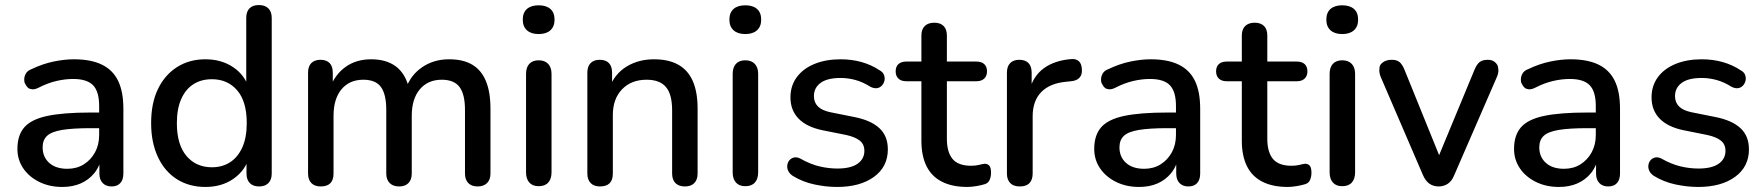

<svg xmlns="http://www.w3.org/2000/svg" viewBox="-20 -732 6993 761"><path d="M227 9Q176 9 135.5 -11Q95 -31 72 -65Q49 -99 49 -142Q49 -196 76.5 -227.5Q104 -259 167.5 -272.5Q231 -286 339 -286H373V-312Q373 -369 349 -394Q325 -419 270 -419Q238 -419 203.5 -411Q169 -403 132 -384Q120 -378 110 -378Q106 -378 98.5 -380Q91 -382 84 -392.5Q77 -403 76.5 -409.5Q76 -416 76 -417Q76 -429 82.5 -440.5Q89 -452 105 -458Q149 -479 192 -488Q235 -497 273 -497Q340 -497 383.5 -476Q427 -455 448 -412Q469 -369 469 -301V-44Q469 -20 457 -6.5Q445 7 422 7Q400 7 387 -6.5Q374 -20 374 -44V-80Q366 -61 354 -46Q332 -19 300 -5Q268 9 227 9ZM226 -217Q184 -210 166.5 -193.5Q149 -177 149 -148Q149 -110 175 -86.5Q201 -63 247 -63Q284 -63 312 -80.5Q340 -98 356.5 -128Q373 -158 373 -197V-224H340Q268 -224 226 -217Z M794 9Q730 9 681.5 -21.5Q633 -52 606 -109.5Q579 -167 579 -244Q579 -323 606 -379Q633 -435 681.5 -466Q730 -497 794 -497Q858 -497 904.5 -465.5Q951 -434 967 -381H956V-661Q956 -686 969 -699Q982 -712 1006 -712Q1030 -712 1043.5 -699Q1057 -686 1057 -661V-44Q1057 -20 1044 -6.5Q1031 7 1007 7Q983 7 970 -6.5Q957 -20 957 -44V-132L968 -110Q952 -56 905.5 -23.5Q859 9 794 9ZM820 -69Q861 -69 892 -89Q923 -109 940.5 -148Q958 -187 958 -244Q958 -330 920 -374Q882 -418 820 -418Q778 -418 747 -398.5Q716 -379 698.5 -340Q681 -301 681 -244Q681 -159 719 -114Q757 -69 820 -69Z M1251 7Q1227 7 1214 -6.5Q1201 -20 1201 -44V-444Q1201 -469 1214 -482Q1227 -495 1250 -495Q1274 -495 1286.5 -482Q1299 -469 1299 -444V-362L1288 -384Q1308 -437 1350 -467Q1392 -497 1451 -497Q1512 -497 1550 -468Q1588 -439 1602 -379H1588Q1607 -434 1653 -465.5Q1699 -497 1760 -497Q1816 -497 1852 -475.5Q1888 -454 1906 -410.5Q1924 -367 1924 -301V-44Q1924 -20 1910.5 -6.5Q1897 7 1873 7Q1849 7 1836 -6.5Q1823 -20 1823 -44V-296Q1823 -358 1801.5 -387Q1780 -416 1731 -416Q1676 -416 1644 -378Q1612 -340 1612 -273V-44Q1612 -20 1599 -6.5Q1586 7 1562 7Q1538 7 1524.5 -6.5Q1511 -20 1511 -44V-296Q1511 -358 1490 -387Q1469 -416 1420 -416Q1365 -416 1333.5 -378Q1302 -340 1302 -273V-44Q1302 7 1251 7Z M2115 6Q2091 6 2078 -8.5Q2065 -23 2065 -49V-439Q2065 -465 2078 -479Q2091 -493 2115 -493Q2139 -493 2152.5 -479Q2166 -465 2166 -439V-49Q2166 -23 2153 -8.5Q2140 6 2115 6ZM2115 -597Q2085 -597 2068.5 -612Q2052 -627 2052 -654Q2052 -682 2068.5 -696.5Q2085 -711 2115 -711Q2145 -711 2161.5 -696.5Q2178 -682 2178 -654Q2178 -627 2161.5 -612Q2145 -597 2115 -597Z M2358 7Q2334 7 2321 -6.5Q2308 -20 2308 -44V-444Q2308 -469 2321 -482Q2334 -495 2357 -495Q2381 -495 2393.5 -482Q2406 -469 2406 -444V-366L2395 -384Q2417 -440 2464 -468.5Q2511 -497 2572 -497Q2630 -497 2668.5 -475.5Q2707 -454 2726 -410.5Q2745 -367 2745 -301V-44Q2745 -20 2732 -6.5Q2719 7 2695 7Q2670 7 2657 -6.5Q2644 -20 2644 -44V-295Q2644 -358 2619.5 -387Q2595 -416 2543 -416Q2482 -416 2445.5 -378Q2409 -340 2409 -276V-44Q2409 7 2358 7Z M2934 6Q2910 6 2897 -8.5Q2884 -23 2884 -49V-439Q2884 -465 2897 -479Q2910 -493 2934 -493Q2958 -493 2971.5 -479Q2985 -465 2985 -439V-49Q2985 -23 2972 -8.5Q2959 6 2934 6ZM2934 -597Q2904 -597 2887.5 -612Q2871 -627 2871 -654Q2871 -682 2887.5 -696.5Q2904 -711 2934 -711Q2964 -711 2980.5 -696.5Q2997 -682 2997 -654Q2997 -627 2980.5 -612Q2964 -597 2934 -597Z M3298 9Q3254 9 3207.5 -1Q3161 -11 3122 -35Q3109 -44 3104 -55Q3099 -66 3100.5 -77.5Q3102 -89 3109.5 -97.5Q3117 -106 3128.5 -108Q3140 -110 3153 -103Q3192 -81 3228 -72.5Q3264 -64 3299 -64Q3352 -64 3379 -83Q3406 -102 3406 -134Q3406 -160 3388 -174.5Q3370 -189 3334 -197L3239 -216Q3177 -229 3145 -262Q3113 -295 3113 -346Q3113 -392 3138 -426Q3163 -460 3208 -478.5Q3253 -497 3312 -497Q3356 -497 3395 -486Q3434 -475 3467 -453Q3480 -446 3484 -434.5Q3488 -423 3485.5 -412Q3483 -401 3475 -392.5Q3467 -384 3455.5 -382.5Q3444 -381 3430 -388Q3400 -407 3370.5 -415Q3341 -423 3312 -423Q3259 -423 3232.5 -403.5Q3206 -384 3206 -351Q3206 -326 3222 -310Q3238 -294 3272 -287L3367 -268Q3432 -255 3465.5 -224Q3499 -193 3499 -140Q3499 -71 3444 -31Q3389 9 3298 9Z M3814 9Q3754 9 3713 -12Q3672 -33 3652 -74Q3632 -115 3632 -174V-410H3572Q3552 -410 3541 -420.5Q3530 -431 3530 -449Q3530 -468 3541 -478Q3552 -488 3572 -488H3632V-591Q3632 -616 3645.5 -629Q3659 -642 3683 -642Q3707 -642 3720 -629Q3733 -616 3733 -591V-488H3850Q3870 -488 3881 -478Q3892 -468 3892 -449Q3892 -431 3881 -420.5Q3870 -410 3850 -410H3733V-182Q3733 -129 3755.5 -102Q3778 -75 3829 -75Q3847 -75 3860.5 -78.5Q3874 -82 3883 -83Q3894 -83 3901 -75.5Q3908 -68 3908 -47Q3908 -32 3902.5 -19Q3897 -6 3883 -2Q3871 2 3850.5 5.5Q3830 9 3814 9Z M4022 7Q3997 7 3984 -6.5Q3971 -20 3971 -44V-444Q3971 -469 3984 -482Q3997 -495 4020 -495Q4044 -495 4056.5 -482Q4069 -469 4069 -444V-371H4059Q4075 -431 4118 -462Q4161 -493 4228 -498Q4246 -499 4256.5 -489Q4267 -479 4268 -458Q4270 -437 4259 -424.5Q4248 -412 4225 -410L4206 -408Q4141 -402 4107 -367Q4073 -332 4073 -271V-44Q4073 -20 4060.5 -6.5Q4048 7 4022 7Z M4495 9Q4444 9 4403.5 -11Q4363 -31 4340 -65Q4317 -99 4317 -142Q4317 -196 4344.5 -227.5Q4372 -259 4435.5 -272.5Q4499 -286 4607 -286H4641V-312Q4641 -369 4617 -394Q4593 -419 4538 -419Q4506 -419 4471.5 -411Q4437 -403 4400 -384Q4388 -378 4378 -378Q4374 -378 4366.5 -380Q4359 -382 4352 -392.5Q4345 -403 4344.5 -409.5Q4344 -416 4344 -417Q4344 -429 4350.5 -440.5Q4357 -452 4373 -458Q4417 -479 4460 -488Q4503 -497 4541 -497Q4608 -497 4651.5 -476Q4695 -455 4716 -412Q4737 -369 4737 -301V-44Q4737 -20 4725 -6.5Q4713 7 4690 7Q4668 7 4655 -6.5Q4642 -20 4642 -44V-80Q4634 -61 4622 -46Q4600 -19 4568 -5Q4536 9 4495 9ZM4494 -217Q4452 -210 4434.5 -193.5Q4417 -177 4417 -148Q4417 -110 4443 -86.5Q4469 -63 4515 -63Q4552 -63 4580 -80.5Q4608 -98 4624.5 -128Q4641 -158 4641 -197V-224H4608Q4536 -224 4494 -217Z M5084 9Q5024 9 4983 -12Q4942 -33 4922 -74Q4902 -115 4902 -174V-410H4842Q4822 -410 4811 -420.5Q4800 -431 4800 -449Q4800 -468 4811 -478Q4822 -488 4842 -488H4902V-591Q4902 -616 4915.5 -629Q4929 -642 4953 -642Q4977 -642 4990 -629Q5003 -616 5003 -591V-488H5120Q5140 -488 5151 -478Q5162 -468 5162 -449Q5162 -431 5151 -420.5Q5140 -410 5120 -410H5003V-182Q5003 -129 5025.5 -102Q5048 -75 5099 -75Q5117 -75 5130.5 -78.5Q5144 -82 5153 -83Q5164 -83 5171 -75.5Q5178 -68 5178 -47Q5178 -32 5172.5 -19Q5167 -6 5153 -2Q5141 2 5120.5 5.5Q5100 9 5084 9Z M5300 6Q5276 6 5263 -8.5Q5250 -23 5250 -49V-439Q5250 -465 5263 -479Q5276 -493 5300 -493Q5324 -493 5337.5 -479Q5351 -465 5351 -439V-49Q5351 -23 5338 -8.5Q5325 6 5300 6ZM5300 -597Q5270 -597 5253.5 -612Q5237 -627 5237 -654Q5237 -682 5253.5 -696.5Q5270 -711 5300 -711Q5330 -711 5346.5 -696.5Q5363 -682 5363 -654Q5363 -627 5346.5 -612Q5330 -597 5300 -597Z M5682 7Q5661 7 5645.5 -4Q5630 -15 5620 -38L5453 -426Q5447 -440 5447 -454Q5447 -457 5448 -466.5Q5449 -476 5462 -485.5Q5475 -495 5497 -495Q5516 -495 5527 -486Q5538 -477 5547 -455L5684 -117L5824 -455Q5833 -477 5844.5 -486Q5856 -495 5877 -495Q5895 -495 5905.5 -485.5Q5916 -476 5917.5 -466.5Q5919 -457 5919 -453Q5919 -441 5913 -427L5744 -38Q5735 -15 5719 -4Q5703 7 5682 7Z M6159 9Q6108 9 6067.5 -11Q6027 -31 6004 -65Q5981 -99 5981 -142Q5981 -196 6008.5 -227.5Q6036 -259 6099.5 -272.5Q6163 -286 6271 -286H6305V-312Q6305 -369 6281 -394Q6257 -419 6202 -419Q6170 -419 6135.5 -411Q6101 -403 6064 -384Q6052 -378 6042 -378Q6038 -378 6030.5 -380Q6023 -382 6016 -392.5Q6009 -403 6008.5 -409.5Q6008 -416 6008 -417Q6008 -429 6014.5 -440.5Q6021 -452 6037 -458Q6081 -479 6124 -488Q6167 -497 6205 -497Q6272 -497 6315.5 -476Q6359 -455 6380 -412Q6401 -369 6401 -301V-44Q6401 -20 6389 -6.5Q6377 7 6354 7Q6332 7 6319 -6.5Q6306 -20 6306 -44V-80Q6298 -61 6286 -46Q6264 -19 6232 -5Q6200 9 6159 9ZM6158 -217Q6116 -210 6098.5 -193.5Q6081 -177 6081 -148Q6081 -110 6107 -86.5Q6133 -63 6179 -63Q6216 -63 6244 -80.5Q6272 -98 6288.5 -128Q6305 -158 6305 -197V-224H6272Q6200 -224 6158 -217Z M6711 9Q6667 9 6620.5 -1Q6574 -11 6535 -35Q6522 -44 6517 -55Q6512 -66 6513.5 -77.5Q6515 -89 6522.5 -97.5Q6530 -106 6541.5 -108Q6553 -110 6566 -103Q6605 -81 6641 -72.5Q6677 -64 6712 -64Q6765 -64 6792 -83Q6819 -102 6819 -134Q6819 -160 6801 -174.5Q6783 -189 6747 -197L6652 -216Q6590 -229 6558 -262Q6526 -295 6526 -346Q6526 -392 6551 -426Q6576 -460 6621 -478.5Q6666 -497 6725 -497Q6769 -497 6808 -486Q6847 -475 6880 -453Q6893 -446 6897 -434.5Q6901 -423 6898.5 -412Q6896 -401 6888 -392.5Q6880 -384 6868.5 -382.5Q6857 -381 6843 -388Q6813 -407 6783.5 -415Q6754 -423 6725 -423Q6672 -423 6645.5 -403.5Q6619 -384 6619 -351Q6619 -326 6635 -310Q6651 -294 6685 -287L6780 -268Q6845 -255 6878.5 -224Q6912 -193 6912 -140Q6912 -71 6857 -31Q6802 9 6711 9Z"/></svg>

Font: Nunito SemiBold
Style: Regular
Weight: 600
Designer: Vernon Adams
Foundry: Vernon Adams
Version: Version 3.602